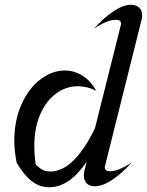

<svg xmlns="http://www.w3.org/2000/svg" viewBox="-20 -776 617 806"><path d="M422 -84Q420 -78 420 -73Q420 -57 442 -57Q477 -57 533 -94Q492 -48 451 -21Q410 6 378 6Q356 6 344 -6Q332 -18 332 -39Q332 -51 334 -58L344 -97Q271 10 187 10Q145 10 112 -16.5Q79 -43 50 -93Q40 -143 40 -184Q40 -271 70.5 -338.5Q101 -406 150 -443Q199 -480 252 -480Q293 -480 327.5 -457.5Q362 -435 384 -395Q346 -414 307 -414Q257 -414 215 -383Q173 -352 148.5 -295Q124 -238 124 -163Q124 -126 130 -85Q146 -70 159 -63Q172 -56 191 -56Q242 -56 290 -104Q338 -152 379 -239L486 -666Q488 -672 488 -677Q488 -693 466 -693Q431 -693 375 -656Q416 -702 457 -729Q498 -756 530 -756Q551 -756 564 -744Q577 -732 577 -711Q577 -703 574 -692Z"/></svg>

Font: Srisakdi
Style: Bold
Weight: 700
Designer: Cadson Demak Co.,Ltd.
Foundry: Cadson Demak Co.,Ltd.
Version: Version 1.000